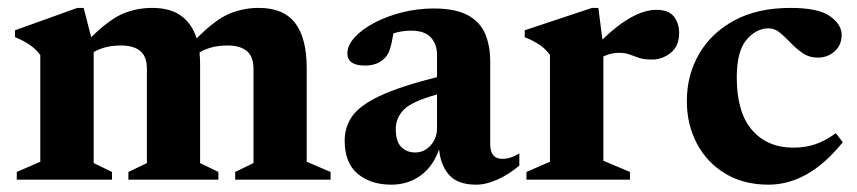

<svg xmlns="http://www.w3.org/2000/svg" viewBox="-20 -466 2223 498"><path d="M499 -300V-43L546.5 -20V0H313V-20L361 -43V-287.5Q361 -319.5 343.8 -333.8Q326.5 -348 294 -348Q252.5 -348 223 -331V-43L270.5 -20V0H23.5V-20L84.5 -46.5V-323.5Q63.5 -352 19 -369.5V-387.5L180.5 -445.5H197L216.5 -369.5Q264.5 -416.5 300 -431Q335.5 -445.5 375 -445.5Q421.5 -445.5 449.8 -425Q478 -404.5 490 -366.5Q539 -415.5 575 -430.5Q611 -445.5 651.5 -445.5Q715.5 -445.5 745.5 -406.2Q775.5 -367 775.5 -290V-46.5L837.5 -20V0H590V-20L637.5 -43V-287.5Q637.5 -319.5 620 -333.8Q602.5 -348 570.5 -348Q527.5 -348 497.5 -330Q499 -316 499 -300Z M1215 13Q1167.5 13 1145 -12.2Q1122.5 -37.5 1119 -78.5Q1102.5 -33 1070 -10Q1037.5 13 995 13Q941.5 13 907.8 -15.2Q874 -43.5 874 -101.5Q874 -136.5 893.5 -164.5Q913 -192.5 964.8 -217Q1016.5 -241.5 1113.5 -266V-323.5Q1113.5 -352 1097.2 -369.2Q1081 -386.5 1046 -386.5Q1023 -386.5 1000.5 -379.5Q996 -352.5 991.2 -338.2Q986.5 -324 979.5 -317Q961 -296 926.5 -296Q881 -296 881 -327.5Q881 -348.5 900 -369.2Q919 -390 951.2 -407Q983.5 -424 1023.2 -434Q1063 -444 1104.5 -444Q1161.5 -444 1193.5 -426.5Q1225.5 -409 1238.5 -378Q1251.5 -347 1251.5 -306.5V-91.5Q1251.5 -54 1283 -54Q1304.5 -54 1327 -68V-36.5Q1300.5 -14 1270.8 -0.5Q1241 13 1215 13ZM1006.5 -131.5Q1006.5 -99.5 1020.5 -85Q1034.5 -70.5 1057 -70.5Q1080.5 -70.5 1097 -89Q1113.5 -107.5 1113.5 -133V-221Q1047 -202.5 1026.8 -181Q1006.5 -159.5 1006.5 -131.5Z M1682.5 -440.5Q1714.5 -440.5 1728 -423Q1741.5 -405.5 1741.5 -381Q1741.5 -346 1719.5 -328.8Q1697.5 -311.5 1671 -311.5Q1650.5 -311.5 1637.8 -315.8Q1625 -320 1613.5 -324.5Q1602 -329 1585.5 -329Q1564.5 -329 1545 -319.5V-49L1614 -20V0H1345.5V-20L1406.5 -46.5V-323.5Q1394.5 -340 1378.5 -350.5Q1362.5 -361 1341 -369.5V-387.5L1515.5 -445.5H1532L1542.5 -363.5Q1622.5 -440.5 1682.5 -440.5Z M2030.5 -445.5Q2102.5 -445.5 2132.8 -424Q2163 -402.5 2163 -375.5Q2163 -349 2144.8 -332.8Q2126.5 -316.5 2100.5 -316.5Q2079 -316.5 2062.2 -328Q2045.5 -339.5 2031.2 -354.5Q2017 -369.5 2003.2 -381Q1989.5 -392.5 1973.5 -392.5Q1941.5 -392.5 1916.2 -362.8Q1891 -333 1891 -265Q1891 -174 1930.8 -128.5Q1970.5 -83 2038 -83Q2068.5 -83 2094.5 -91.8Q2120.5 -100.5 2148 -120.5L2166 -97Q2119 -39.5 2071.2 -13.2Q2023.5 13 1973.5 13Q1909 13 1861.5 -15.5Q1814 -44 1787.8 -93.2Q1761.5 -142.5 1761.5 -204Q1761.5 -271 1793.2 -326Q1825 -381 1885 -413.2Q1945 -445.5 2030.5 -445.5Z"/></svg>

Font: Newsreader 16pt
Style: Bold
Weight: 700
Designer: Hugues Gentile
Foundry: Production Type
Version: Version 1.003; ttfautohint (v1.8.3)